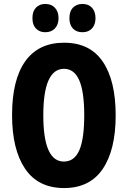

<svg xmlns="http://www.w3.org/2000/svg" viewBox="-20 -941 646 971"><path d="M565 -358Q565 -183 499.5 -86.5Q434 10 304 10Q173 10 107 -87.5Q41 -185 41 -359Q41 -538 108 -631.5Q175 -725 304 -725Q435 -725 500 -629Q565 -533 565 -358ZM199 -358Q199 -124 303 -124Q356 -124 381 -181Q406 -238 406 -358Q406 -478 380.5 -535.5Q355 -593 304 -593Q199 -593 199 -358ZM144 -849Q144 -884 162 -902.5Q180 -921 209 -921Q240 -921 258 -901.5Q276 -882 276 -849Q276 -817 258 -797.5Q240 -778 209 -778Q180 -778 162 -796.5Q144 -815 144 -849ZM331 -849Q331 -884 349 -902.5Q367 -921 397 -921Q428 -921 445.5 -901.5Q463 -882 463 -849Q463 -817 445.5 -797.5Q428 -778 397 -778Q366 -778 348.5 -797Q331 -816 331 -849Z"/></svg>

Font: Noto Sans Hebrew ExtraCondensed ExtraBold
Style: Regular
Weight: 800
Width: 2
Designer: Monotype Design Team
Foundry: Monotype Imaging Inc.
Version: Version 2.004; ttfautohint (v1.8.4.7-5d5b)